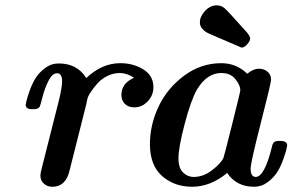

<svg xmlns="http://www.w3.org/2000/svg" viewBox="-20 -695 1106 726"><path d="M77.1 -298.8Q78.1 -304.7 80.6 -315.4Q83 -326.2 92.5 -353Q102.1 -379.9 115 -400.4Q127.9 -420.9 150.9 -438Q173.8 -455.1 202.1 -455.1Q272 -455.1 306.2 -399.9Q365.2 -456.1 435.1 -456.1Q483.9 -456.1 522 -432.6Q560.1 -409.2 560.1 -365.2Q560.1 -334.5 538.6 -311.8Q517.1 -289.1 487.8 -289.1Q464.8 -289.1 451.9 -302.5Q439 -315.9 439 -335.9Q439 -379.9 486.8 -400.9Q460 -418.9 433.1 -418.9Q408.2 -418.9 385.5 -407.5Q362.8 -396 348.4 -379.4Q334 -362.8 325.4 -350.3Q316.9 -337.9 314 -331.1Q310.1 -323.2 306.2 -300.8L243.2 -50.8Q229 11.2 178.2 11.2Q159.2 11.2 146 -0.5Q132.8 -12.2 132.8 -30.8Q132.8 -39.6 137.2 -56.2L204.1 -320.8Q215.3 -369.6 214.8 -387.2Q214.8 -418 195.8 -418Q177.7 -418 163.3 -389.4Q148.9 -360.8 140.4 -326.9Q131.8 -293 129.9 -291Q124 -282.2 108.9 -282.2H102.1Q101.6 -282.2 100.6 -282.2Q77.1 -282.2 77.1 -298.8Z M546.9 -149.9Q546.9 -223.1 579.8 -292.5Q612.8 -361.8 676.3 -408.9Q739.7 -456.1 816.9 -456.1Q874 -456.1 915 -416Q937 -435.1 960 -435.1Q978 -435.1 991.5 -424.1Q1004.9 -413.1 1004.9 -393.1Q1004.9 -380.9 966.3 -230.5Q927.7 -80.1 927.7 -57.1Q927.7 -26.4 946.8 -25.9Q980 -25.9 1007.8 -138.2Q1010.7 -152.3 1015.9 -157.2Q1021 -162.1 1035.6 -162.1H1040Q1065.9 -162.1 1065.9 -145Q1064.9 -139.2 1062.5 -128.7Q1060.1 -118.2 1050.5 -91.1Q1041 -64 1027.8 -43.5Q1014.6 -22.9 991.7 -5.9Q968.8 11.2 940.9 11.2Q874 11.2 838.9 -41Q776.9 10.7 707 11.2Q639.2 11.2 593 -29.3Q546.9 -69.8 546.9 -149.9ZM654.8 -97.2Q654.8 -59.1 672.4 -42.5Q689.9 -25.9 711.9 -25.9Q749 -25.9 782 -51.5Q814.9 -77.1 824.7 -97.2Q826.7 -101.1 857.7 -224.6Q888.7 -348.1 888.7 -354Q888.7 -372.1 870.4 -395.5Q852.1 -418.9 816.9 -418.9Q762.7 -418.9 725.1 -356.9Q702.1 -316.9 678.5 -227.1Q654.8 -137.2 654.8 -97.2ZM735.8 -610.8Q735.8 -632.8 755.4 -653.8Q774.9 -674.8 799.8 -674.8Q816.9 -674.8 829.8 -663.3Q842.8 -651.9 887.7 -601.1Q903.8 -583 913.1 -573.2Q926.3 -557.1 925.8 -548.8Q925.8 -540 914.8 -527.6Q903.8 -515.1 894 -515.1H893.1Q892.1 -515.1 781.7 -563Q765.6 -569.8 758.8 -574Q752 -578.1 743.9 -587.4Q735.8 -596.7 735.8 -610.8Z"/></svg>

Font: CMU Serif
Style: BoldItalic
Weight: 700
Italic angle: -14.04°
Version: Version 0.7.0